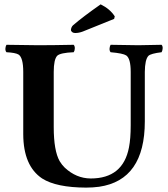

<svg xmlns="http://www.w3.org/2000/svg" viewBox="-20 -853 772 883"><path d="M227.1 -522V-269Q227.1 -159.7 254.4 -111.8Q264.6 -94.7 277.8 -82Q330.6 -32.7 397 -32.2Q545.9 -32.2 573.2 -175.3Q581.1 -215.8 581.1 -276.9V-522Q581.1 -584 560.5 -598.1Q545.4 -607.9 488.8 -612.8Q480.5 -621.1 485.8 -640.6Q487.3 -645 488.8 -647Q589.4 -645 616.2 -645Q627.9 -645 723.1 -647Q731.4 -638.7 726.1 -619.6Q724.6 -615.2 723.1 -612.8Q673.8 -606.9 662.6 -596.2Q646.5 -579.1 646 -522V-294.9Q646 -24.9 436 5.9Q407.2 9.8 376 9.8Q238.8 9.3 173.8 -32.2Q87.4 -89.8 86.9 -235.8V-522Q86.9 -587.9 65.4 -602.1Q50.8 -610.8 9.8 -612.8Q1.5 -621.1 6.8 -640.6Q8.3 -645 9.8 -647Q110.4 -645 155.8 -645Q221.7 -645 318.8 -647Q327.1 -638.7 322.3 -619.6Q320.8 -615.2 318.8 -612.8Q257.8 -610.4 243.2 -596.7Q227.1 -579.6 227.1 -522ZM442.9 -833Q485.8 -812 507.8 -777.8L504.9 -766.1L360.8 -708Q342.8 -701.2 326.2 -701.2Q311.5 -701.2 306.6 -712.4Q306.2 -714.8 306.2 -715.8Q307.6 -729 315.9 -736.8Q361.3 -775.9 442.9 -833Z"/></svg>

Font: Linux Libertine O
Style: Bold
Weight: 700
Designer: Philipp H. Poll
Foundry: Philipp H. Poll
Version: Version 5.0.0